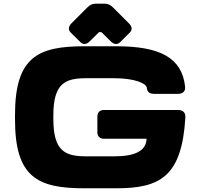

<svg xmlns="http://www.w3.org/2000/svg" viewBox="-20 -1020 1118 1056"><path d="M443.4 15.6H619.1C857.4 15.6 980.5 -45.9 999.5 -374.5C1001 -400.9 985.8 -415 960.4 -415H550.8C529.3 -415 515.6 -401.4 515.6 -379.9V-292C515.6 -270.5 529.3 -256.8 550.8 -256.8H786.1C784.2 -189 719.7 -160.2 608.9 -160.2H453.6C337.9 -160.2 273.4 -189 273.4 -365.7V-384.8C273.4 -561.5 337.9 -589.8 453.6 -589.8H608.9C719.7 -589.8 784.2 -561.5 787.1 -538.1C790 -514.2 802.2 -503.9 827.1 -503.9H960C985.4 -503.9 1001 -518.1 998 -543.9C980.5 -704.1 857.4 -765.6 619.1 -765.6H443.4C185.5 -765.6 62.5 -704.1 62.5 -386.7V-363.3C62.5 -45.9 185.5 15.6 443.4 15.6ZM472.7 -792 524.9 -843.3H537.6L589.8 -792C606.9 -774.9 626 -773.4 640.6 -788.1L693.8 -840.8C708.5 -855.5 707.5 -873 689.5 -891.1L601.1 -979.5C586.9 -993.7 573.2 -1000 553.2 -1000H508.8C489.3 -1000 475.1 -993.7 460.9 -979.5L373 -891.6C355 -873.5 355 -855 369.1 -840.8L422.4 -788.1C437.5 -772.5 456.5 -775.9 472.7 -792Z"/></svg>

Font: Gyrotrope Black
Style: Regular
Weight: 900
Designer: David Moles
Version: Version 1.003;Glyphs 3.3.1 (3343)